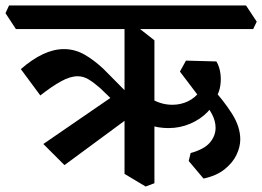

<svg xmlns="http://www.w3.org/2000/svg" viewBox="-47 -644 956 700"><path d="M695 7 641 -57 648 -86Q698 -100 718.5 -124.5Q739 -149 739 -178Q739 -203 725.5 -228.5Q712 -254 690 -276L722 -328Q768 -278 798.5 -230Q829 -182 829 -136Q829 -108 815 -79Q801 -50 771.5 -26.5Q742 -3 695 7ZM567 -177Q549 -177 530.5 -180Q512 -183 494 -191V-290Q536 -262 581 -262Q612 -262 638 -274.5Q664 -287 681 -310Q698 -333 701 -364L742 -293Q736 -263 710 -236Q684 -209 646.5 -193Q609 -177 567 -177ZM700 -263 609 -383 631 -423 742 -420Q754 -400 757 -373Q760 -346 754 -320.5Q748 -295 731 -277L691 -311ZM491 -538 453 -596 466 -624H850L889 -565L876 -538ZM436 -209 318 -323Q295 -343 276 -354.5Q257 -366 236 -366Q209 -366 175.5 -347.5Q142 -329 100 -296L29 -392Q70 -428 109.5 -446.5Q149 -465 186 -465Q226 -465 261 -445Q296 -425 330 -393L433 -289ZM188 -42 111 -119 373 -299 443 -230ZM484 36 407 -10V-571L442 -555L516 -497V24ZM11 -538 -27 -596 -14 -624H601L639 -565L626 -538Z"/></svg>

Font: Eczar Medium
Style: Regular
Weight: 500
Designer: Vaibhav Singh
Foundry: Rosetta Type Foundry
Version: Version 2.000